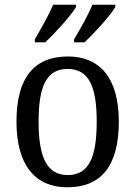

<svg xmlns="http://www.w3.org/2000/svg" viewBox="-20 -786 576 816"><path d="M295 -619V-606H339C381 -645 450 -721 470 -756V-766H373C354 -721 322 -665 295 -619ZM128 -619V-606H172C214 -645 283 -721 303 -756V-766H206C187 -721 155 -665 128 -619ZM266 10C410 10 485 -81 485 -269C485 -456 403 -546 269 -546C125 -546 50 -456 50 -269C50 -81 132 10 266 10ZM268 -42C178 -42 144 -120 144 -269C144 -418 177 -493 267 -493C358 -493 391 -418 391 -269C391 -120 359 -42 268 -42Z"/></svg>

Font: Noto Serif Devanagari SemiCondensed
Style: Regular
Weight: 400
Width: 4
Designer: Universal Thirst, Indian Type Foundry and the Monotype Design Team
Foundry: Monotype Imaging Inc.
Version: Version 2.004